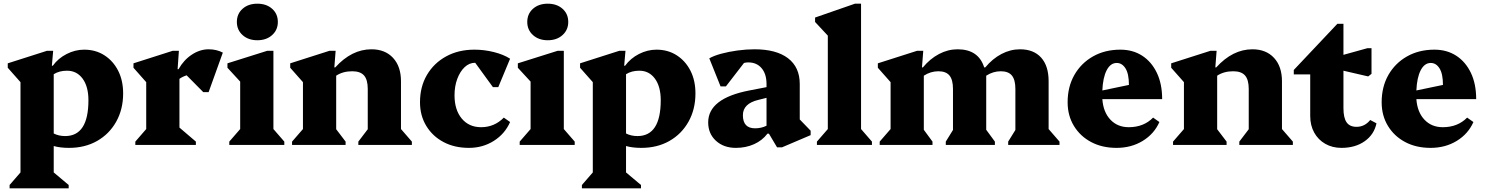

<svg xmlns="http://www.w3.org/2000/svg" viewBox="-20 -785 8050 1040"><path d="M32 235V217L91 149V-340L22 -418V-442L235 -510H268L261 -429H266Q295 -469 341 -492.5Q387 -516 436 -516Q498 -516 545.5 -485.5Q593 -455 620 -402Q647 -349 647 -279Q647 -193 609.5 -126Q572 -59 506 -21.5Q440 16 354 16Q306 16 271 6V149L352 217V235ZM343 -402Q301 -402 271 -383V-62Q298 -48 333 -48Q459 -48 459 -242Q459 -316 427.5 -359Q396 -402 343 -402Z M713 0V-18L772 -86V-340L703 -418V-442L916 -510H949L942 -410H947Q975 -460 1019 -489Q1063 -518 1110 -518Q1153 -518 1187 -500L1110 -286H1081L991 -377Q969 -370 952 -358V-94L1041 -18V0Z M1222 0V-18L1281 -86V-343L1212 -418V-442L1428 -510H1461V-86L1520 -18V0ZM1374 -567Q1325 -567 1294 -595Q1263 -623 1263 -666Q1263 -710 1294 -737.5Q1325 -765 1374 -765Q1423 -765 1454 -737.5Q1485 -710 1485 -666Q1485 -623 1454 -595Q1423 -567 1374 -567Z M1562 0V-18L1621 -86V-340L1552 -418V-442L1765 -510H1798L1791 -420H1796Q1885 -518 1992 -518Q2066 -518 2109 -471.5Q2152 -425 2152 -345V-86L2211 -18V0H1921V-18L1972 -85V-303Q1972 -353 1952 -376Q1932 -399 1888 -399Q1837 -399 1801 -375V-85L1852 -18V0Z M2520 16Q2442 16 2382.5 -15.5Q2323 -47 2289 -103Q2255 -159 2255 -231Q2255 -315 2292.5 -379Q2330 -443 2396.5 -479.5Q2463 -516 2550 -516Q2603 -516 2655 -503Q2707 -490 2743 -467L2679 -313H2650L2554 -445Q2522 -445 2497 -421.5Q2472 -398 2457 -358Q2442 -318 2442 -269Q2442 -190 2481 -143Q2520 -96 2586 -96Q2658 -96 2709 -148L2743 -124Q2715 -60 2655 -22Q2595 16 2520 16Z M2795 0V-18L2854 -86V-343L2785 -418V-442L3001 -510H3034V-86L3093 -18V0ZM2947 -567Q2898 -567 2867 -595Q2836 -623 2836 -666Q2836 -710 2867 -737.5Q2898 -765 2947 -765Q2996 -765 3027 -737.5Q3058 -710 3058 -666Q3058 -623 3027 -595Q2996 -567 2947 -567Z M3132 235V217L3191 149V-340L3122 -418V-442L3335 -510H3368L3361 -429H3366Q3395 -469 3441 -492.5Q3487 -516 3536 -516Q3598 -516 3645.5 -485.5Q3693 -455 3720 -402Q3747 -349 3747 -279Q3747 -193 3709.5 -126Q3672 -59 3606 -21.5Q3540 16 3454 16Q3406 16 3371 6V149L3452 217V235ZM3443 -402Q3401 -402 3371 -383V-62Q3398 -48 3433 -48Q3559 -48 3559 -242Q3559 -316 3527.5 -359Q3496 -402 3443 -402Z M3966 16Q3900 16 3858 -22.5Q3816 -61 3816 -122Q3816 -252 4039 -295L4132 -313V-330Q4132 -384 4105.5 -415.5Q4079 -447 4033 -447Q4021 -447 4010 -444L3912 -317H3883L3822 -469Q3846 -483 3886.5 -494Q3927 -505 3974.5 -511.5Q4022 -518 4067 -518Q4185 -518 4248.5 -469.5Q4312 -421 4312 -330V-138L4371 -77V-53L4216 13H4189L4145 -61H4137Q4109 -24 4064.5 -4Q4020 16 3966 16ZM4004 -161Q4004 -90 4070 -90Q4104 -90 4132 -104V-255L4088 -244Q4004 -224 4004 -161Z M4405 0V-18L4464 -86V-592L4395 -666V-690L4611 -765H4644V-86L4703 -18V0Z M4745 0V-18L4804 -86V-340L4735 -418V-442L4948 -510H4981L4974 -420H4979Q5018 -467 5066.5 -492.5Q5115 -518 5167 -518Q5280 -518 5311 -420H5317Q5356 -467 5404.5 -492.5Q5453 -518 5505 -518Q5579 -518 5619.5 -473Q5660 -428 5660 -345V-86L5719 -18V0H5441V-18L5480 -81V-303Q5480 -353 5461 -376Q5442 -399 5401 -399Q5359 -399 5322 -375V-82L5369 -18V0H5103V-18L5142 -81V-303Q5142 -353 5123 -376Q5104 -399 5063 -399Q5021 -399 4984 -375V-82L5031 -18V0Z M6028 16Q5950 16 5890.5 -15.5Q5831 -47 5797 -103Q5763 -159 5763 -231Q5763 -315 5799.5 -379Q5836 -443 5900.5 -479.5Q5965 -516 6049 -516Q6116 -516 6166.5 -483.5Q6217 -451 6246 -391Q6275 -331 6275 -248H5951Q5956 -178 5994.5 -137Q6033 -96 6094 -96Q6175 -96 6226 -148L6260 -124Q6232 -60 6170 -22Q6108 16 6028 16ZM6029 -444Q5995 -444 5974.5 -404.5Q5954 -365 5951 -295L6095 -325Q6095 -385 6076.5 -414.5Q6058 -444 6029 -444Z M6334 0V-18L6393 -86V-340L6324 -418V-442L6537 -510H6570L6563 -420H6568Q6657 -518 6764 -518Q6838 -518 6881 -471.5Q6924 -425 6924 -345V-86L6983 -18V0H6693V-18L6744 -85V-303Q6744 -353 6724 -376Q6704 -399 6660 -399Q6609 -399 6573 -375V-85L6624 -18V0Z M7246 16Q7197 16 7158.5 -6Q7120 -28 7098.5 -67Q7077 -106 7077 -157V-382H6988V-406L7224 -656H7257V-488L7387 -524H7409V-385L7391 -371L7257 -402V-199Q7257 -147 7274 -122.5Q7291 -98 7328 -98Q7372 -98 7402 -135L7436 -117Q7423 -56 7372 -20Q7321 16 7246 16Z M7729 16Q7651 16 7591.5 -15.5Q7532 -47 7498 -103Q7464 -159 7464 -231Q7464 -315 7500.5 -379Q7537 -443 7601.5 -479.5Q7666 -516 7750 -516Q7817 -516 7867.5 -483.5Q7918 -451 7947 -391Q7976 -331 7976 -248H7652Q7657 -178 7695.5 -137Q7734 -96 7795 -96Q7876 -96 7927 -148L7961 -124Q7933 -60 7871 -22Q7809 16 7729 16ZM7730 -444Q7696 -444 7675.5 -404.5Q7655 -365 7652 -295L7796 -325Q7796 -385 7777.5 -414.5Q7759 -444 7730 -444Z"/></svg>

Font: Platypi ExtraBold
Style: Regular
Weight: 800
Designer: David Sargent
Foundry: Bolt Cutter Type
Version: Version 1.200; ttfautohint (v1.8.4.7-5d5b)